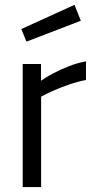

<svg xmlns="http://www.w3.org/2000/svg" viewBox="-20 -760 386 780"><path d="M72.2 0V-500H146.6V-432Q165.2 -445.4 194.5 -461.1Q223.9 -476.8 259.2 -490.7Q294.5 -504.6 329.3 -510.8V-435Q294.9 -428.4 260.2 -416.4Q225.5 -404.4 196 -391.3Q166.5 -378.1 147 -367.3V0ZM87.6 -590.9 66.5 -642 282.7 -740.4 308.3 -675.7Z"/></svg>

Font: Titillium Web
Style: Bold
Weight: 700
Designer: Mohamed Gaber, Accademia di Belle Arti di Urbino
Foundry: Kief Type Foundry, Accademia di Belle Arti di Urbino
Version: Version 3.000